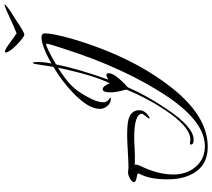

<svg xmlns="http://www.w3.org/2000/svg" viewBox="-66 -758 963 872"><g transform="rotate(-90 416.0 -322.5)"><path d="M832 -783Q832 -781 817 -769Q802 -757 788 -749Q774 -741 754 -727.5Q734 -714 717 -704Q700 -694 694 -694Q689 -694 676.5 -703.5Q664 -713 650.5 -726Q637 -739 628 -750Q624 -755 618.5 -764Q613 -773 613 -776Q613 -785 623 -781Q633 -777 648 -766L680 -743Q685 -739 690.5 -736Q696 -733 700 -729Q711 -734 719 -737Q727 -740 734 -743L784 -766Q832 -788 832 -783ZM185 139Q108 139 71 84Q37 35 37 -44Q37 -124 61 -169Q64 -174 64 -176Q64 -181 44 -184Q24 -189 24 -195Q24 -205 40.5 -214Q57 -223 68 -223Q72 -223 79.5 -222Q87 -221 90 -221Q115 -221 163 -224Q213 -227 237 -227Q287 -227 309 -221Q351 -209 351 -172Q351 -144 317 -125Q313 -125 313 -127Q313 -130 324 -143Q335 -157 335 -159Q335 -195 225 -195Q217 -195 205 -194.5Q193 -194 176 -193Q160 -192 148 -192Q136 -192 128 -192Q121 -192 114.5 -192Q108 -192 103 -193Q104 -192 104 -187Q104 -181 98 -167Q59 -88 59 -17Q59 43 93 83Q129 126 188 126Q296 126 409 -38Q474 -134 530 -254.5Q586 -375 632 -520Q653 -583 653 -594Q653 -595 652 -595Q636 -595 559 -550Q540 -453 490 -313Q504 -321 511 -321Q519 -321 519 -311Q519 -282 455 -224Q435 -178 410.5 -134.5Q386 -91 357 -48Q275 75 217 75Q195 75 195 63Q195 58 201 58Q204 58 209.5 59Q215 60 218 60Q276 60 354 -58Q408 -140 445 -231Q432 -276 432 -301Q432 -338 446 -338Q461 -338 473 -306Q490 -339 508 -397.5Q526 -456 544 -541Q518 -525 497.5 -509.5Q477 -494 462 -479Q437 -454 414 -412Q387 -364 387 -337Q387 -317 403 -308Q408 -305 408 -303Q408 -301 403 -301Q384 -301 370.5 -316.5Q357 -332 357 -351Q357 -403 429 -472Q455 -497 484.5 -519.5Q514 -542 548 -562L560 -640Q561 -651 566 -656Q570 -653 570 -632Q570 -620 568.5 -605Q567 -590 563 -571Q643 -616 682 -616Q700 -616 700 -600Q700 -566 676 -480Q589 -183 431 2Q312 139 185 139Z"/></g></svg>

Font: Love Light
Style: Regular
Weight: 400
Designer: Robert E. Leuschke
Foundry: Robert E. Leuschke
Version: Version 1.010; ttfautohint (v1.8.3)